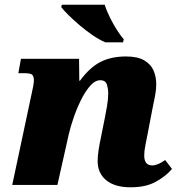

<svg xmlns="http://www.w3.org/2000/svg" viewBox="-20 -786 766 816"><path d="M535 10Q468 10 431.5 -20Q395 -50 395 -101Q395 -120 398.5 -145Q402 -170 409 -202L425 -282Q429 -301 434.5 -333Q440 -365 440 -389Q440 -407 434.5 -426Q429 -445 406 -445Q384 -445 363 -421Q342 -397 324 -360.5Q306 -324 292.5 -284.5Q279 -245 272 -214L224 0H32L116 -395Q119 -407 121.5 -421.5Q124 -436 124 -446Q124 -459 118 -467Q112 -475 83 -475H58L69 -536H316L317 -443H320Q361 -499 406.5 -522.5Q452 -546 516 -546Q565 -546 593 -529.5Q621 -513 632.5 -486.5Q644 -460 644 -429Q644 -403 637.5 -371.5Q631 -340 626 -314L607 -215Q602 -188 597.5 -166.5Q593 -145 593 -125Q593 -83 627 -83Q650 -83 682 -106L711 -68Q687 -39 644 -14.5Q601 10 535 10ZM428 -606Q402 -617 373.5 -636.5Q345 -656 318 -679Q291 -702 270.5 -722.5Q250 -743 240 -756L243 -766H425Q433 -740 448 -710Q463 -680 479 -655.5Q495 -631 506 -619L503 -606Z"/></svg>

Font: Noto Serif Black
Style: Italic
Weight: 900
Italic angle: -12°
Designer: Monotype Design Team
Foundry: Monotype Imaging Inc.
Version: Version 2.013